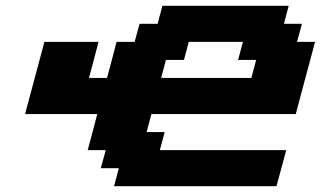

<svg xmlns="http://www.w3.org/2000/svg" viewBox="-20 -645 1111 665"><path d="M375 0H937.5Q943.4 -21 954.6 -62.5Q965.8 -104 971.2 -125H533.7L550.3 -187.5H487.8L504.4 -250H1004.4Q1015.6 -292 1037.8 -375.2Q1060.1 -458.5 1071.3 -500H1008.8L1025.9 -562.5H963.4L980 -625H542.5L525.9 -562.5H463.4L446.3 -500H383.8Q378.4 -479 367.4 -437.5Q356.4 -396 350.6 -375H288.1Q293.9 -396 304.9 -437.5Q315.9 -479 321.3 -500H133.8Q122.6 -458 100.3 -375Q78.1 -292 66.9 -250H316.9Q311.5 -229 300.5 -187.3Q289.6 -145.5 283.7 -125H346.2L329.1 -62.5H391.6ZM850.6 -375H538.1L554.7 -437.5H617.2L633.8 -500H821.3L804.7 -437.5H867.2Z"/></svg>

Font: Faithful 32x
Style: SemiboldOblique
Weight: 400
Foundry: Faithful Resource Pack
Version: Version 1.0; January 27, 2023